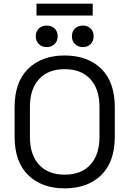

<svg xmlns="http://www.w3.org/2000/svg" viewBox="-20 -1018 709 1052"><path d="M334 14Q209 14 134.5 -58.5Q60 -131 60 -270V-430Q60 -569 134.5 -641.5Q209 -714 334 -714Q460 -714 534.5 -641.5Q609 -569 609 -430V-270Q609 -131 534.5 -58.5Q460 14 334 14ZM334 -61Q425 -61 475 -115.5Q525 -170 525 -267V-433Q525 -530 475 -584.5Q425 -639 334 -639Q244 -639 194 -584.5Q144 -530 144 -433V-267Q144 -170 194 -115.5Q244 -61 334 -61ZM434 -760Q408 -760 391 -776.5Q374 -793 374 -819Q374 -846 391 -862Q408 -878 434 -878Q460 -878 476.5 -862Q493 -846 493 -819Q493 -793 476.5 -776.5Q460 -760 434 -760ZM236 -760Q210 -760 193 -776.5Q176 -793 176 -819Q176 -846 193 -862Q210 -878 236 -878Q262 -878 279 -862Q296 -846 296 -819Q296 -793 279 -776.5Q262 -760 236 -760ZM180 -933V-998H488V-933Z"/></svg>

Font: Space Grotesk Light
Style: Regular
Weight: 400
Version: Version 2.000